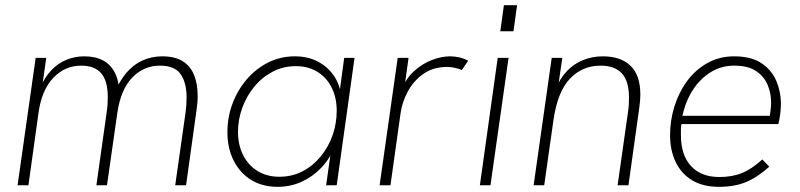

<svg xmlns="http://www.w3.org/2000/svg" viewBox="-20 -717 3095 743"><path d="M48 0 118 -493H159L141 -367L133 -371Q151 -416 178 -444.5Q205 -473 238 -486Q271 -499 306 -499Q350 -499 380 -482.5Q410 -466 426 -432.5Q442 -399 442 -347L421 -351Q441 -402 468.5 -434.5Q496 -467 531.5 -483Q567 -499 608 -499Q658 -499 688 -479.5Q718 -460 731.5 -425.5Q745 -391 745 -346Q745 -329 743.5 -315.5Q742 -302 740 -287L700 0H658L698 -281Q700 -296 701 -310Q702 -324 702 -340Q702 -397 679 -430Q656 -463 599 -463Q536 -463 491.5 -416.5Q447 -370 434 -280L394 0H353L394 -291Q396 -305 396.5 -318.5Q397 -332 397 -342Q397 -404 371.5 -433.5Q346 -463 294 -463Q231 -463 186 -415.5Q141 -368 129 -280L90 0Z M1054 6Q995 6 951.5 -21Q908 -48 884 -96Q860 -144 860 -206Q860 -263 879.5 -315.5Q899 -368 934.5 -409.5Q970 -451 1017.5 -475Q1065 -499 1121 -499Q1171 -499 1209.5 -479Q1248 -459 1272 -424Q1296 -389 1301 -341L1290 -331L1312 -493H1352L1283 0H1242L1265 -162L1276 -152Q1257 -103 1223.5 -68Q1190 -33 1147 -13.5Q1104 6 1054 6ZM1061 -33Q1110 -33 1150.5 -54Q1191 -75 1221 -111.5Q1251 -148 1267 -193.5Q1283 -239 1283 -288Q1283 -339 1263.5 -378Q1244 -417 1208.5 -439Q1173 -461 1125 -461Q1076 -461 1035 -439.5Q994 -418 964 -381.5Q934 -345 917.5 -299.5Q901 -254 901 -207Q901 -156 921 -116.5Q941 -77 977 -55Q1013 -33 1061 -33Z M1449 0 1519 -493H1561L1543 -363L1532 -364Q1549 -411 1581 -440.5Q1613 -470 1650.5 -484.5Q1688 -499 1721 -499Q1739 -499 1757 -495Q1775 -491 1792 -482L1767 -446Q1756 -451 1740.5 -454.5Q1725 -458 1711 -458Q1657 -458 1619 -431.5Q1581 -405 1558.5 -363.5Q1536 -322 1530 -278L1491 0Z M1837 0 1906 -493H1948L1878 0ZM1916 -596 1930 -697H1981L1967 -596Z M2045 0 2115 -493H2156L2138 -369L2129 -370Q2147 -414 2174.5 -442.5Q2202 -471 2237.5 -485Q2273 -499 2313 -499Q2382 -499 2420 -462.5Q2458 -426 2458 -351Q2458 -340 2457 -328Q2456 -316 2454 -301L2412 0H2370L2411 -289Q2413 -303 2413.5 -316Q2414 -329 2414 -340Q2414 -403 2386.5 -433Q2359 -463 2304 -463Q2234 -463 2186 -413Q2138 -363 2122 -254L2086 0Z M2762 6Q2701 6 2659 -19Q2617 -44 2595 -89.5Q2573 -135 2573 -194Q2573 -250 2589.5 -304Q2606 -358 2638 -402Q2670 -446 2716.5 -472.5Q2763 -499 2821 -499Q2888 -499 2927.5 -472Q2967 -445 2984.5 -403Q3002 -361 3002 -316Q3002 -296 2999 -273.5Q2996 -251 2992 -237H2617Q2615 -226 2615 -215Q2615 -204 2615 -194Q2615 -117 2654 -74.5Q2693 -32 2764 -32Q2813 -32 2850.5 -47Q2888 -62 2930 -100L2957 -72Q2910 -30 2866 -12Q2822 6 2762 6ZM2958 -261Q2960 -276 2962 -291Q2964 -306 2964 -322Q2964 -356 2950.5 -388.5Q2937 -421 2906 -442Q2875 -463 2821 -463Q2771 -463 2730 -437.5Q2689 -412 2661 -368.5Q2633 -325 2621 -269H2971Z"/></svg>

Font: Hanken Grotesk ExtraLight
Style: Italic
Weight: 250
Italic angle: -8°
Designer: Alfredo Marco Pradil
Foundry: Hanken Design Co.
Version: Version 3.013